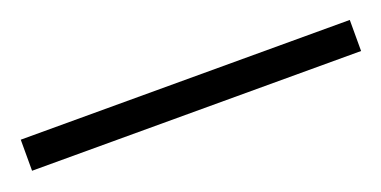

<svg xmlns="http://www.w3.org/2000/svg" viewBox="-20 -99 478 241"><g transform="rotate(-20 219.5 21.0)"><path d="M439.5 0V41.5H0V0Z"/></g></svg>

Font: Inter 20pt ExtraLight
Style: Regular
Weight: 250
Version: Version 4.001;git-66647c0bb